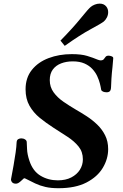

<svg xmlns="http://www.w3.org/2000/svg" viewBox="-20 -999 665 1034"><path d="M39.6 -35.2Q46.4 -70.3 53 -107.9Q59.6 -145.5 64.2 -178Q68.8 -210.4 69.3 -230Q69.8 -245.1 78.1 -249.5Q86.4 -253.9 94.2 -253.9Q106.4 -253.9 115.2 -248Q124 -242.2 124 -233.4Q125 -224.1 125.7 -196.3Q126.5 -168.5 138.7 -132.3Q157.2 -77.1 198.5 -52.5Q239.7 -27.8 291.5 -27.8Q334 -27.8 364 -43.5Q394 -59.1 410.2 -84.7Q426.3 -110.4 426.3 -141.1Q426.3 -181.2 403.3 -209.7Q380.4 -238.3 343.8 -262.2Q307.1 -286.1 266.6 -312Q228 -336.9 193.8 -364.7Q159.7 -392.6 138.7 -429.7Q117.7 -466.8 117.7 -518.1Q117.7 -580.1 151.4 -622.3Q185.1 -664.6 241.7 -686Q298.3 -707.5 366.7 -707.5Q417.5 -707.5 449 -698Q480.5 -688.5 507.3 -677.2Q512.7 -675.3 516.1 -674.6Q519.5 -673.8 522.9 -673.8Q534.7 -674.3 539.3 -680.7Q543.9 -687 548.8 -693.1Q553.7 -699.2 564.9 -699.2Q572.3 -699.2 581.5 -695.6Q590.8 -691.9 589.8 -684.6Q587.9 -656.7 585.9 -638.9Q584 -621.1 582.5 -606.4Q581.1 -591.8 580.1 -574.7Q579.1 -557.6 578.1 -530.8Q577.6 -514.2 571.8 -508.1Q565.9 -502 554.2 -502Q543.9 -502 535.4 -505.4Q526.9 -508.8 524.9 -515.6Q522.9 -529.3 518.1 -548.6Q513.2 -567.9 503.7 -588.6Q494.1 -609.4 477.5 -627.4Q460.9 -645.5 435.1 -657Q409.2 -668.5 372.1 -668.5Q337.4 -668.5 309.3 -657.7Q281.2 -647 264.6 -624.8Q248 -602.5 248 -567.4Q248 -530.3 268.8 -501.7Q289.6 -473.1 322.3 -450.7Q355 -428.2 390.1 -407.7Q417.5 -392.1 447.5 -372.6Q477.5 -353 503.7 -327.9Q529.8 -302.7 546.1 -270.3Q562.5 -237.8 562.5 -195.8Q562.5 -143.6 533.7 -95.2Q504.9 -46.9 445.6 -16.1Q386.2 14.6 294.9 14.6Q254.4 14.6 224.9 7.8Q195.3 1 169.9 -11Q144.5 -22.9 115.2 -38.1Q110.8 -40.5 107.4 -37.6Q104 -34.7 99.1 -29.8Q85.4 -16.6 78.4 -13.2Q71.3 -9.8 65.9 -9.8Q50.8 -9.8 44.4 -18.3Q38.1 -26.9 39.6 -35.2ZM328.6 -752 305.7 -780.3Q373.5 -849.6 414.6 -900.4Q455.6 -951.2 468.8 -961.9Q477.5 -969.2 490.7 -974.4Q503.9 -979.5 517.1 -979.5Q540 -979.5 552.7 -963.4Q562.5 -950.7 562.5 -933.6Q562.5 -918.5 555.7 -905Q548.8 -891.6 539.1 -883.3Q525.9 -872.6 469 -842Q412.1 -811.5 328.6 -752Z"/></svg>

Font: Gelasio SemiBold
Style: Italic
Weight: 600
Italic angle: -8.5°
Designer: Eben Sorkin
Foundry: Eben Sorkin
Version: Version 1.008